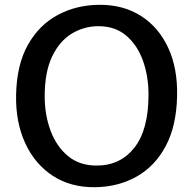

<svg xmlns="http://www.w3.org/2000/svg" viewBox="-20 -771 804 799"><path d="M379 8Q275.5 10 200 -39.2Q124.5 -88.5 84.5 -176.2Q44.5 -264 47 -377Q49.5 -501.5 96.2 -584.5Q143 -667.5 220.8 -709Q298.5 -750.5 394 -751Q493 -751.5 566.5 -704.8Q640 -658 679.8 -572.5Q719.5 -487 717 -372Q714.5 -247.5 670 -163.8Q625.5 -80 550 -37Q474.5 6 379 8ZM382 -82Q481 -82 539.5 -156.8Q598 -231.5 598 -377Q598 -454 574.8 -518.8Q551.5 -583.5 505.2 -622.8Q459 -662 390 -662Q329.5 -662 278.5 -631Q227.5 -600 196.8 -535.5Q166 -471 166 -370Q166 -293.5 190.2 -227.8Q214.5 -162 262.5 -122Q310.5 -82 382 -82Z"/></svg>

Font: Merriweather Sans
Style: Regular
Weight: 400
Designer: Eben Sorkin
Foundry: Eben Sorkin
Version: Version 1.008; ttfautohint (v1.7.19-72a1) -l 8 -r 50 -G 200 